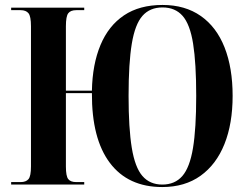

<svg xmlns="http://www.w3.org/2000/svg" viewBox="-20 -745 1007 775"><path d="M635 10Q497 10 423.5 -87.5Q350 -185 351 -369H246V-73Q246 -34 255.5 -22Q265 -10 288 -10H320V0H25V-10H63Q85 -10 95 -22Q105 -34 105 -73V-639Q105 -679 95 -691.5Q85 -704 63 -704H25V-714H320V-704H288Q265 -704 255.5 -691.5Q246 -679 246 -639V-379H351Q353 -485 385.5 -563Q418 -641 480.5 -683Q543 -725 636 -725Q727 -725 790.5 -680.5Q854 -636 886.5 -553.5Q919 -471 919 -358Q919 -246 886 -163.5Q853 -81 789.5 -35.5Q726 10 635 10ZM635 0Q686 0 716 -34.5Q746 -69 759 -147.5Q772 -226 772 -358Q772 -490 759.5 -568.5Q747 -647 717 -681Q687 -715 636 -715Q585 -715 555 -681Q525 -647 512 -568.5Q499 -490 499 -358Q499 -227 512 -148Q525 -69 555 -34.5Q585 0 635 0Z"/></svg>

Font: Noto Serif Display Condensed
Style: Bold
Weight: 700
Width: 3
Designer: Monotype Design Team
Foundry: Monotype Imaging Inc.
Version: Version 2.009